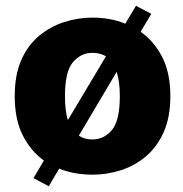

<svg xmlns="http://www.w3.org/2000/svg" viewBox="-20 -593 635 665"><path d="M96 24 132 -37Q87 -69 59 -124Q31 -179 31 -260Q31 -333 53.5 -384.5Q76 -436 115 -468.5Q154 -501 202 -516.5Q250 -532 300 -532Q330 -532 358.5 -527Q387 -522 414 -511L451 -573L504 -545L467 -483Q512 -452 541 -397Q570 -342 570 -260Q570 -187 547 -135.5Q524 -84 485.5 -51.5Q447 -19 399 -3.5Q351 12 300 12Q271 12 241.5 7Q212 2 185 -9L149 52ZM205 -260Q205 -210 215 -177L347 -398Q327 -410 300 -410Q260 -410 232.5 -377.5Q205 -345 205 -260ZM300 -110Q340 -110 367.5 -142.5Q395 -175 395 -260Q395 -311 384 -344L253 -123Q273 -110 300 -110Z"/></svg>

Font: Murecho
Style: Bold
Weight: 700
Designer: Neil Summerour
Foundry: Positype
Version: Version 1.010; ttfautohint (v1.8.3)